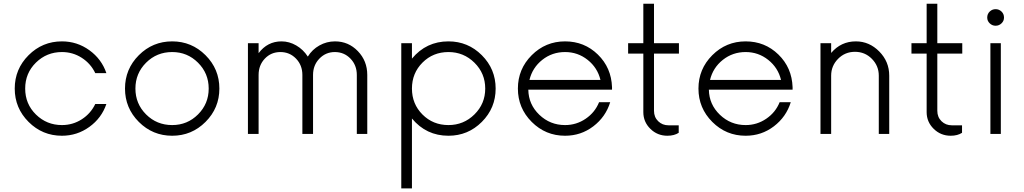

<svg xmlns="http://www.w3.org/2000/svg" viewBox="-20 -738 5644 1058"><path d="M321.2 10Q213.8 10 137.5 -66.2Q61.2 -142.5 61.2 -250Q61.2 -357.5 137.5 -433.8Q213.8 -510 321.2 -510Q405 -510 472.5 -461.2Q540 -412.5 566.2 -335H505Q480 -387.5 430.6 -419.4Q381.2 -451.2 321.2 -451.2Q237.5 -451.2 178.1 -393.1Q118.8 -335 118.8 -250Q118.8 -165 178.1 -106.9Q237.5 -48.8 321.2 -48.8Q381.2 -48.8 430.6 -80.6Q480 -112.5 505 -165H566.2Q540 -87.5 472.5 -38.8Q405 10 321.2 10Z M1112.5 -66.2Q1036.2 10 928.8 10Q821.2 10 745 -66.2Q668.8 -142.5 668.8 -250Q668.8 -357.5 745 -433.8Q821.2 -510 928.8 -510Q1036.2 -510 1112.5 -433.8Q1188.8 -357.5 1188.8 -250Q1188.8 -142.5 1112.5 -66.2ZM928.8 -48.8Q1012.5 -48.8 1071.2 -107.5Q1130 -166.2 1130 -250Q1130 -333.8 1071.2 -392.5Q1012.5 -451.2 928.8 -451.2Q843.8 -451.2 785 -392.5Q726.2 -333.8 726.2 -250Q726.2 -166.2 785 -107.5Q843.8 -48.8 928.8 -48.8Z M1826.2 -510Q1900 -510 1951.9 -456.2Q2003.8 -402.5 2003.8 -325V0H1946.2V-325Q1946.2 -378.8 1911.2 -415Q1876.2 -451.2 1825 -451.2Q1775 -451.2 1740 -415Q1705 -378.8 1705 -325V0H1646.2V-325Q1646.2 -378.8 1611.2 -415Q1576.2 -451.2 1525 -451.2Q1473.8 -451.2 1439.4 -415Q1405 -378.8 1405 -325V0H1346.2V-500H1405V-445Q1453.8 -510 1531.2 -510Q1573.8 -510 1612.5 -487.5Q1651.2 -465 1676.2 -426.2Q1700 -465 1740 -487.5Q1780 -510 1826.2 -510Z M2451.2 -510Q2558.8 -510 2635 -433.8Q2711.2 -357.5 2711.2 -250Q2711.2 -142.5 2635 -66.2Q2558.8 10 2451.2 10Q2328.8 10 2250 -85V300H2191.2V-500H2250V-415Q2328.8 -510 2451.2 -510ZM2451.2 -48.8Q2535 -48.8 2594.4 -107.5Q2653.8 -166.2 2653.8 -250Q2653.8 -333.8 2594.4 -392.5Q2535 -451.2 2451.2 -451.2Q2366.2 -451.2 2308.1 -393.1Q2250 -335 2250 -250Q2250 -165 2308.1 -106.9Q2366.2 -48.8 2451.2 -48.8Z M3352.5 -257.5V-243.8H2891.2Q2892.5 -162.5 2951.9 -105.6Q3011.2 -48.8 3093.8 -48.8Q3156.2 -48.8 3207.5 -83.8Q3258.8 -118.8 3281.2 -175H3342.5Q3317.5 -93.8 3249.4 -41.9Q3181.2 10 3093.8 10Q2986.2 10 2910 -66.2Q2833.8 -142.5 2833.8 -250Q2833.8 -357.5 2910 -433.8Q2986.2 -510 3093.8 -510Q3200 -510 3274.4 -437.5Q3348.8 -365 3352.5 -257.5ZM3093.8 -451.2Q3022.5 -451.2 2968.1 -408.1Q2913.8 -365 2897.5 -297.5H3288.8Q3272.5 -365 3218.1 -408.1Q3163.8 -451.2 3093.8 -451.2Z M3721.2 -442.5H3583.8V-127.5Q3583.8 -92.5 3606.9 -70Q3630 -47.5 3663.8 -47.5H3720V-6.2Q3695 10 3657.5 10Q3602.5 10 3563.8 -28.1Q3525 -66.2 3525 -120V-442.5H3441.2V-500H3525V-717.5H3583.8V-500H3721.2Z M4347.5 -257.5V-243.8H3886.2Q3887.5 -162.5 3946.9 -105.6Q4006.2 -48.8 4088.8 -48.8Q4151.2 -48.8 4202.5 -83.8Q4253.8 -118.8 4276.2 -175H4337.5Q4312.5 -93.8 4244.4 -41.9Q4176.2 10 4088.8 10Q3981.2 10 3905 -66.2Q3828.8 -142.5 3828.8 -250Q3828.8 -357.5 3905 -433.8Q3981.2 -510 4088.8 -510Q4195 -510 4269.4 -437.5Q4343.8 -365 4347.5 -257.5ZM4088.8 -451.2Q4017.5 -451.2 3963.1 -408.1Q3908.8 -365 3892.5 -297.5H4283.8Q4267.5 -365 4213.1 -408.1Q4158.8 -451.2 4088.8 -451.2Z M4696.2 -510Q4770 -510 4825 -454.4Q4880 -398.8 4880 -321.2V0H4822.5V-321.2Q4822.5 -375 4784.4 -413.8Q4746.2 -452.5 4691.2 -452.5Q4636.2 -452.5 4598.1 -413.8Q4560 -375 4560 -321.2V0H4501.2V-500H4560V-446.2Q4613.8 -510 4696.2 -510Z M5282.5 -442.5H5145V-127.5Q5145 -92.5 5168.1 -70Q5191.2 -47.5 5225 -47.5H5281.2V-6.2Q5256.2 10 5218.8 10Q5163.8 10 5125 -28.1Q5086.2 -66.2 5086.2 -120V-442.5H5002.5V-500H5086.2V-717.5H5145V-500H5282.5Z M5420 -641.2Q5420 -661.2 5433.8 -674.4Q5447.5 -687.5 5466.2 -687.5Q5485 -687.5 5498.8 -674.4Q5512.5 -661.2 5512.5 -641.2Q5512.5 -622.5 5498.8 -609.4Q5485 -596.2 5466.2 -596.2Q5447.5 -596.2 5433.8 -609.4Q5420 -622.5 5420 -641.2ZM5437.5 0V-500H5495V0Z"/></svg>

Font: Now Light
Style: Regular
Weight: 300
Designer: Alfredo Marco Pradil
Foundry: Alfredo Marco Pradil
Version: Version 1.002;PS 001.002;hotconv 1.0.88;makeotf.lib2.5.64775